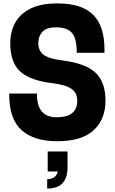

<svg xmlns="http://www.w3.org/2000/svg" viewBox="-20 -813 671 1123"><path d="M256 290V235Q307 235 318 190H259V73H375V165Q375 290 256 290ZM315 13Q178 13 106 -52Q34 -117 34 -257V-266H196Q196 -194 225 -160.5Q254 -127 311 -127Q432 -127 432 -224Q432 -268 400 -292Q368 -316 290 -326Q158 -341 99 -394Q40 -447 40 -561Q40 -626 68 -678.5Q96 -731 157 -762Q218 -793 315 -793Q458 -793 524.5 -727Q591 -661 591 -525V-504H429Q429 -588 401 -620.5Q373 -653 307 -653Q251 -653 227.5 -626.5Q204 -600 204 -562Q204 -516 234.5 -493Q265 -470 341 -460Q480 -443 538.5 -388Q597 -333 597 -224Q597 -116 528 -51.5Q459 13 315 13Z"/></svg>

Font: Tanohe Sans
Style: Bold
Weight: 700
Designer: Village Type and Design LLC & Cristiano Sobral
Foundry: Cooper Hewitt Smithsonian Design Museum
Version: Version 1.00;September 29, 2021;FontCreator 13.0.0.2655 64-b